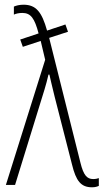

<svg xmlns="http://www.w3.org/2000/svg" viewBox="-20 -786 440 816"><path d="M5 0H44L169 -405C176 -427 181 -448 186 -469H190C195 -444 198 -436 212 -376L286 -87C303 -17 324 10 371 10C385 10 393 7 400 4V-29C395 -27 386 -25 376 -25C350 -25 335 -41 322 -94L189 -625L269 -651L258 -682L180 -656C158 -735 133 -766 80 -766C62 -766 48 -762 39 -758V-724C48 -728 60 -731 75 -731C111 -731 127 -708 144 -644L66 -618L77 -587L153 -612L172 -532Z"/></svg>

Font: Noto Sans Condensed ExtraLight
Style: Regular
Weight: 200
Width: 3
Designer: Monotype Design Team
Foundry: Monotype Imaging Inc.
Version: Version 2.013